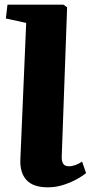

<svg xmlns="http://www.w3.org/2000/svg" viewBox="-20 -787 388 821"><path d="M92 -689 5 -708 12 -767H251L267 -756L244 -118Q243 -100 249.5 -88Q256 -76 275 -76Q288 -76 303 -81.5Q318 -87 331 -96L348 -47Q337 -37 311.5 -22.5Q286 -8 253 3Q220 14 185 14Q122 14 93.5 -17Q65 -48 67 -104Z"/></svg>

Font: Literata 36pt ExtraBold
Style: Italic
Weight: 800
Italic angle: -2°
Designer: Latin by Veronika Burian and Jose Scaglione. Greek by Irene Vlachou. Cyrillic by Vera Evstafieva
Foundry: TypeTogether
Version: Version 3.002